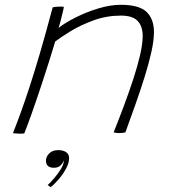

<svg xmlns="http://www.w3.org/2000/svg" viewBox="-20 -550 705 800"><path d="M81 6Q76.5 6.5 71.8 6.8Q67 7 62.5 7Q55.5 7 48.2 6.2Q41 5.5 34 5Q50.5 -37 67 -82.5Q83.5 -128 102.8 -186.8Q122 -245.5 145.8 -326.2Q169.5 -407 199.5 -519.5Q205 -520.5 212.5 -521.5Q220 -522.5 229 -522.5Q233 -522.5 238 -522.5Q243 -522.5 246 -521.5Q245.5 -515.5 241.2 -498Q237 -480.5 232.2 -462Q227.5 -443.5 224 -434Q252 -455.5 296.2 -477.8Q340.5 -500 390.2 -515Q440 -530 483.5 -530Q560 -530 590.8 -500.2Q621.5 -470.5 621.5 -416Q621.5 -382 610.8 -333.5Q600 -285 582.2 -228.2Q564.5 -171.5 543.5 -112.5Q522.5 -53.5 502.5 1.5Q498.5 2.5 491.8 3.5Q485 4.5 477 4.5Q470.5 4.5 465 3.8Q459.5 3 453.5 1.5Q474.5 -51 495.8 -107.8Q517 -164.5 535 -219.2Q553 -274 563.8 -321Q574.5 -368 574.5 -400Q574.5 -440.5 553.5 -462.8Q532.5 -485 484 -485Q424.5 -485 370.8 -465.5Q317 -446 275.5 -420.8Q234 -395.5 210 -377Q183 -287.5 157.5 -210.2Q132 -133 112 -76.8Q92 -20.5 81 6ZM191 230Q189 228 185 225.2Q181 222.5 178.5 221Q190.5 210.5 206.2 192Q222 173.5 233.8 154Q245.5 134.5 245.5 122Q245.5 119.5 245 118.5Q242.5 129.5 232.5 139.2Q222.5 149 204.5 149Q187 149 179.2 141Q171.5 133 171.5 119.5Q171.5 103 185.2 89.2Q199 75.5 222 75.5Q243.5 75.5 255.8 84.2Q268 93 268 109Q268 128 256 151Q244 174 226.2 195Q208.5 216 191 230Z"/></svg>

Font: Grandstander Thin
Style: Italic
Weight: 100
Italic angle: -15°
Designer: Tyler Finck
Foundry: Etcetera Type Co
Version: Version 1.200